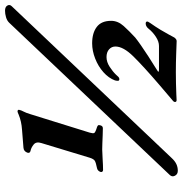

<svg xmlns="http://www.w3.org/2000/svg" viewBox="-2 -708 730 767"><g transform="rotate(-90 363.5 -324.0)"><path d="M68.2 -277.8Q64.2 -277.8 61.9 -280.6Q59.5 -283.4 60.5 -287.4Q62.4 -293.4 66.3 -297.1Q70.2 -300.9 75.5 -301.9Q98 -306.4 105.2 -310.8Q112.4 -315.3 117.3 -330.7L175.9 -523.8Q182.7 -544.6 170.4 -554.8Q158 -564.9 145.2 -567.5Q134.9 -569.7 137.3 -579.2Q142.3 -594.6 157.5 -595.8Q195.4 -599.4 229.1 -601.5Q262.7 -603.7 290 -615.1Q292 -616.1 296 -617.8Q300.1 -619.5 301.9 -619.5Q310.9 -619.5 308.3 -611.3Q306.8 -604.6 301.8 -595.2Q296.7 -585.8 291.2 -567.5L217.8 -331.5Q213.9 -318.1 216.1 -313.3Q218.2 -308.5 239.8 -301.9Q244.8 -300.1 246.8 -297.6Q248.8 -295.2 246.8 -288.5Q245.8 -284.4 243.1 -281.5Q240.3 -278.6 235.1 -278.6Q224 -278.6 207.2 -279.3Q190.4 -280 174.8 -280.6Q159.3 -281.2 150.3 -281.2Q137.1 -281.2 111.9 -279.5Q86.7 -277.8 68.2 -277.8ZM65.4 20.8Q51.2 20.8 45.4 9.2Q39.7 -2.3 48.6 -11.4L657.1 -653.2Q665.5 -661.7 678.9 -665.5Q692.3 -669.4 704.8 -669.4Q719.9 -669.4 725.3 -660.1Q730.8 -650.8 722.5 -642.5L116.5 -4Q104.4 9.2 92 15Q79.7 20.8 65.4 20.8ZM584 16.2Q570.2 15.8 533.9 14.4Q497.5 13 459.4 13Q439.7 13 414.9 13.5Q390.2 14 371.2 14.9Q352.3 15.8 348 16Q340.1 16 340.1 9.7Q340.1 4.4 347.3 -0.8L408.6 -53Q482.8 -116.7 522.2 -156.8Q561.7 -196.9 561.7 -228.4Q561.7 -243.6 550.3 -253.8Q538.9 -264 519.6 -264Q499.8 -264 480.6 -251.4Q461.4 -238.9 449.1 -226.1Q444.5 -220.6 440.5 -216.7Q436.4 -212.7 431.9 -212.7Q424.8 -212.7 424.7 -218.2Q424.5 -223.6 426.3 -230.3Q435.6 -255.5 459 -276.3Q482.4 -297.1 513.3 -309.2Q544.2 -321.4 574.5 -321.4Q615.6 -321.4 640 -302.9Q664.3 -284.5 664.3 -245.5Q664.3 -218.5 643.6 -195.5Q622.8 -172.5 597.6 -149.4Q588 -141.5 566.6 -126.5Q545.1 -111.6 521.3 -96.2Q497.5 -80.8 480 -70.1Q462.4 -59.3 461.1 -57.9Q459.7 -56.6 462.6 -55.5Q465.4 -54.4 469.4 -54.4H563.8Q581.5 -54.4 600.4 -66.8Q619.3 -79.1 633 -96.2Q635.8 -100.2 641.3 -103.8Q646.7 -107.5 653.1 -107.5Q660 -107.5 661.3 -103.2Q662.5 -98.8 655.6 -89.5Q640.5 -68.2 628.5 -48.3Q616.6 -28.3 609.1 -14.4Q601.6 -0.5 600.1 2.4Q597.8 7.9 593.1 12Q588.5 16.2 584 16.2Z"/></g></svg>

Font: EB Garamond
Style: Italic
Weight: 400
Italic angle: -17.2°
Designer: Georg Duffner and Octavio Pardo
Foundry: Georg Duffner
Version: Version 1.001